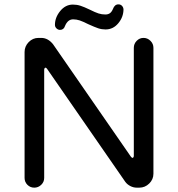

<svg xmlns="http://www.w3.org/2000/svg" viewBox="-20 -863 824 889"><path d="M93.8 -39.1V-622.1Q93.8 -648.4 112.8 -668Q131.8 -687.5 158.2 -687.5H170.9Q202.1 -687.5 225.6 -658.2L585.9 -137.7Q590.8 -131.8 593.8 -131.8Q595.7 -131.8 597.7 -134.8Q599.6 -137.7 599.6 -141.6V-641.6Q599.6 -660.2 612.8 -673.8Q626 -687.5 644.5 -687.5Q663.1 -687.5 676.8 -673.8Q690.4 -660.2 690.4 -641.6V-58.6Q690.4 -32.2 670.9 -13.2Q651.4 5.9 625 5.9H613.3Q597.7 5.9 583.5 -1.5Q569.3 -8.8 560.5 -20.5L198.2 -543.9Q194.3 -549.8 190.4 -549.8Q188.5 -549.8 186.5 -546.9Q184.6 -543.9 184.6 -540V-39.1Q184.6 -20.5 170.9 -7.3Q157.2 5.9 138.7 5.9Q120.1 5.9 106.9 -7.3Q93.8 -20.5 93.8 -39.1ZM234.4 -748Q234.4 -782.2 258.8 -812Q283.2 -841.8 317.4 -841.8Q335.9 -841.8 352.5 -836.4Q369.1 -831.1 395.5 -818.4Q420.9 -805.7 436 -800.8Q451.2 -795.9 467.8 -795.9Q480.5 -795.9 488.8 -801.8Q497.1 -807.6 502.9 -821.3Q510.7 -842.8 528.3 -842.8Q538.1 -842.8 544.4 -836.4Q550.8 -830.1 551.8 -820.3Q551.8 -784.2 527.8 -755.4Q503.9 -726.6 468.8 -726.6Q451.2 -726.6 435.1 -731.9Q418.9 -737.3 388.7 -751Q363.3 -763.7 348.6 -768.6Q334 -773.4 318.4 -773.4Q293.9 -773.4 281.2 -743.2Q275.4 -724.6 257.8 -724.6Q249 -724.6 241.7 -731.4Q234.4 -738.3 234.4 -748Z"/></svg>

Font: jf-openhuninn-2.1
Style: Regular
Weight: 400
Designer: [Kosugi Maru]
Designed by MOTOYA      

[Varela Round]
Joe Prince (Latin component); Avraham Cornfeld (Hebrew component)
Foundry: justfont Co., Ltd.
Version: 2.1